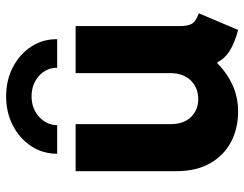

<svg xmlns="http://www.w3.org/2000/svg" viewBox="-106 -688 801 630"><g transform="rotate(-90 295.0 -372.5)"><path d="M244.1 7.8Q189.9 7.8 145.5 -15.1Q101.1 -38.1 75 -83.5Q48.8 -128.9 48.8 -195.3V-525.4H203.1V-215.8Q203.1 -169.9 226.8 -146.5Q250.5 -123 284.7 -123Q322.8 -123 346.7 -147.7Q370.6 -172.4 370.6 -215.8V-525.4H524.9V-184.1Q524.9 -155.8 533 -143.1Q541 -130.4 566.9 -121.1L512.2 7.8Q426.3 -14.6 406.7 -60.1H402.8Q372.1 -29.3 332 -10.7Q292 7.8 244.1 7.8ZM294.4 -753.4Q347.7 -753.4 390.1 -731.2Q432.6 -709 457.5 -671.1Q482.4 -633.3 481.9 -585.9H388.2Q388.2 -621.6 361.1 -645.8Q334 -669.9 294.4 -669.9Q254.9 -669.9 227.8 -645.8Q200.7 -621.6 199.7 -585.9H106Q106 -633.3 130.9 -671.1Q155.8 -709 198.5 -731.2Q241.2 -753.4 294.4 -753.4Z"/></g></svg>

Font: Reddit Sans ExtraBold
Style: Regular
Weight: 800
Designer: Stephen Hutchings
Foundry: Reddit
Version: Version 1.014; ttfautohint (v1.8.4.7-5d5b)